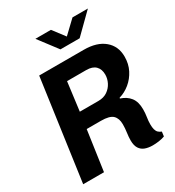

<svg xmlns="http://www.w3.org/2000/svg" viewBox="-209 -1006 1032 1134"><g transform="rotate(-30 307.0 -439.0)"><path d="M496 7Q468 7 445.5 -1Q423 -9 410 -29Q397 -49 397 -84Q397 -107 401 -134.5Q405 -162 405 -190Q405 -230 383.5 -251Q362 -272 303 -272H206L167 0H25L121 -686H425Q514 -686 564 -644Q614 -602 614 -531Q614 -481 593.5 -441Q573 -401 539.5 -373.5Q506 -346 467 -335L466 -330Q507 -317 530 -287.5Q553 -258 553 -207Q553 -180 549 -155.5Q545 -131 545 -108Q545 -87 549 -72.5Q553 -58 561.5 -50Q570 -42 583 -37L579 -6Q560 1 538 4Q516 7 496 7ZM222 -381H349Q385 -381 410 -398Q435 -415 448.5 -441.5Q462 -468 462 -496Q462 -533 441 -554Q420 -575 378 -575H247ZM307 -757 210 -885H316L392 -785H358L463 -885H568L438 -757Z"/></g></svg>

Font: Chivo Mono Medium SemiBold
Style: Italic
Weight: 600
Italic angle: -8.05°
Monospace: yes
Version: Version 1.008